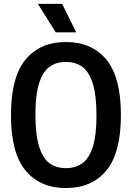

<svg xmlns="http://www.w3.org/2000/svg" viewBox="-20 -968 686 998"><path d="M37 -370Q37 -566.5 112.5 -658Q188 -749.5 322.5 -749.5Q457.5 -749.5 533 -658Q608.5 -566.5 608.5 -370Q608.5 -173.5 533 -82Q457.5 9.5 322.5 9.5Q188 9.5 112.5 -82Q37 -173.5 37 -370ZM481.5 -367Q481.5 -470.5 462.8 -532Q444 -593.5 409 -619.8Q374 -646 322.5 -646Q271 -646 236.2 -620Q201.5 -594 182.8 -533.8Q164 -473.5 164 -373Q164 -269.5 182.8 -208Q201.5 -146.5 236.2 -120.2Q271 -94 322.5 -94Q374 -94 409 -120Q444 -146 462.8 -206Q481.5 -266 481.5 -367ZM269.5 -800 177 -948H303L376 -800Z"/></svg>

Font: Encode Sans Condensed SemiBold
Style: Regular
Weight: 600
Width: 3
Designer: Multiple Designers
Foundry: Impallari Type
Version: Version 2.000